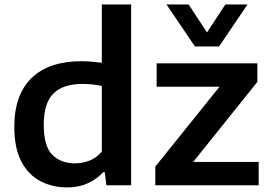

<svg xmlns="http://www.w3.org/2000/svg" viewBox="-20 -828 1206 858"><path d="M280 9.5Q214.5 9.5 161 -18.2Q107.5 -46 75.8 -105.5Q44 -165 44 -261Q44 -405 121.5 -479.8Q199 -554.5 345 -554.5Q368.5 -554.5 391.8 -552.2Q415 -550 435 -547.5V-808H566V0H455.5L448 -58.5H441Q413.5 -28 372.8 -9.2Q332 9.5 280 9.5ZM315 -98Q347.5 -98 379.5 -110.2Q411.5 -122.5 435 -150.5V-444Q417 -448 394.2 -450.5Q371.5 -453 348.5 -453Q261.5 -453 218.5 -409.8Q175.5 -366.5 175.5 -271Q175.5 -173.5 214 -135.8Q252.5 -98 315 -98ZM674 0V-83.5L961 -440.5H680V-545H1130V-462L843.5 -104.5H1136V0ZM851 -620.5 724 -808H823L905 -683L987 -808H1086L959 -620.5Z"/></svg>

Font: Encode Sans Semi Expanded SemiBold
Style: Regular
Weight: 600
Width: 6
Designer: Multiple Designers
Foundry: Impallari Type
Version: Version 3.000; ttfautohint (v1.8.3) -l 8 -r 50 -G 200 -x 14 